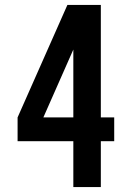

<svg xmlns="http://www.w3.org/2000/svg" viewBox="-20 -615 540 775"><path d="M387 140H276V-45H51V-141L252 -595H387V-141H441V-45H387ZM276 -141V-415L155 -141Z"/></svg>

Font: Moesevka
Style: Bold
Weight: 700
Monospace: yes
Designer: Belleve Invis
Foundry: Belleve Invis
Version: Version 32.5.0; ttfautohint (v1.8.4)